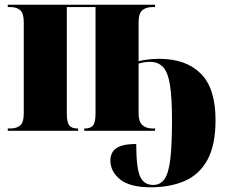

<svg xmlns="http://www.w3.org/2000/svg" viewBox="-20 -556 968 816"><path d="M621 240Q532 240 490.5 206.5Q449 173 449 125Q449 107 458 91Q467 75 490.5 65.5Q514 56 559 56Q559 156 575 193Q591 230 631 230Q662 230 679.5 204.5Q697 179 704 118.5Q711 58 711 -47Q711 -140 702.5 -194Q694 -248 673.5 -270.5Q653 -293 618 -293Q602 -293 591 -291Q580 -289 569 -286V-74Q569 -39 585 -24.5Q601 -10 628 -10H639V0H338V-10H342Q365 -10 375.5 -23Q386 -36 386 -74V-526H264V-74Q264 -36 274.5 -23Q285 -10 308 -10H312V0H13V-10H24Q51 -10 66 -23Q81 -36 81 -74V-462Q81 -500 65.5 -513Q50 -526 24 -526H13V-536H639V-526H628Q601 -526 585 -512.5Q569 -499 569 -462V-296Q585 -300 607.5 -303Q630 -306 657 -306Q770 -306 833 -243.5Q896 -181 896 -46Q896 62 861 124.5Q826 187 764 213.5Q702 240 621 240Z"/></svg>

Font: Noto Serif Display SemiCondensed Black
Style: Regular
Weight: 900
Width: 4
Designer: Monotype Design Team
Foundry: Monotype Imaging Inc.
Version: Version 2.009